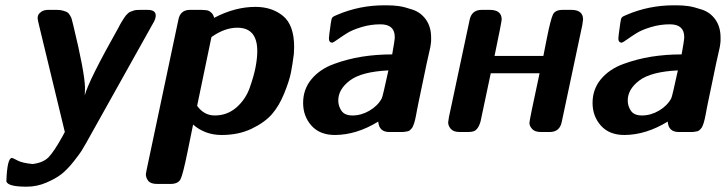

<svg xmlns="http://www.w3.org/2000/svg" viewBox="-20 -495 2722 720"><path d="M3.9 185.1Q6.8 97.2 24.9 97.2Q27.8 97.2 45.4 106.7Q63 116.2 102.1 120.1Q142.1 115.2 162.1 94.7Q182.1 74.2 213.9 17.1Q219.7 5.9 223.1 0L126 -401.9Q121.1 -421.9 121.1 -426.8Q121.1 -432.6 123.5 -438.7Q126 -444.8 135.5 -451.4Q145 -458 161.1 -458H192.9Q206.1 -458 216.1 -455.1Q226.1 -452.1 231.4 -449.5Q236.8 -446.8 241.5 -439Q246.1 -431.2 247.6 -428Q249 -424.8 251.5 -413.3Q253.9 -401.9 254.9 -399.9Q296.9 -227.1 298.8 -167L297.9 -137.2Q311 -190.4 426.8 -396Q427.7 -398.9 432.9 -407.5Q438 -416 439.5 -418.5Q440.9 -420.9 445.6 -428Q450.2 -435.1 452.1 -437Q454.1 -439 459 -444.1Q463.9 -449.2 468.5 -450.7Q473.1 -452.1 479 -454.6Q484.9 -457 491.9 -457.5Q499 -458 507.8 -458H533.2Q564 -458 564 -437Q564 -427.2 558.1 -415L303.2 41Q291 62 284.9 72Q278.8 82 255.4 111.6Q231.9 141.1 210.4 158Q189 174.8 153.6 189.9Q118.2 205.1 80.1 205.1Q8.8 205.1 3.9 185.1Z M526.9 158.2Q526.9 157.2 529.8 142.1L648.9 -420.9Q655.8 -458 692.9 -458H732.9Q734.9 -458 744.4 -457.5Q753.9 -457 759.5 -455.6Q765.1 -454.1 772.5 -447.5Q779.8 -440.9 783.2 -428.2Q861.3 -469.2 938 -469.2Q1000 -469.2 1041.5 -435.1Q1083 -400.9 1083 -318.8L1082 -293Q1077.1 -253.9 1071 -222.9Q1064.9 -191.9 1045.9 -145Q1026.9 -98.1 1000 -67.1Q973.1 -36.1 924.1 -12.5Q875 11.2 811 11.2Q749 11.2 704.1 -27.8Q695.3 14.2 683.1 75.2Q666 159.2 657 177Q647.9 194.8 619.1 194.8H569.8Q544.9 194.8 535.9 183.1Q526.9 171.4 526.9 158.2ZM719.2 -98.1Q745.1 -62 785.2 -62Q832 -62 866.5 -92Q900.9 -122.1 916.5 -166Q932.1 -210 938.5 -243.9Q944.8 -277.8 944.8 -303.2Q944.8 -391.1 870.1 -391.1Q822.3 -391.1 772.9 -356Z M1116.7 -108.9Q1116.7 -160.6 1148.2 -198.2Q1179.7 -235.8 1231.7 -254.9Q1283.7 -273.9 1337.6 -282.5Q1391.6 -291 1450.7 -291Q1460.4 -344.2 1460.4 -356Q1460.4 -403.8 1406.7 -403.8Q1369.6 -403.8 1335.2 -393.3Q1300.8 -382.8 1281.7 -370.8Q1262.7 -358.9 1246.6 -347.4Q1230.5 -335.9 1226.6 -335Q1213.4 -335 1213.4 -351.1Q1213.4 -357.9 1220.7 -409.2Q1222.7 -425.3 1226.6 -429.7Q1230.5 -434.1 1245.6 -439.9Q1328.6 -475.1 1420.4 -475.1H1430.7Q1453.6 -475.1 1475.1 -472.2Q1496.6 -469.2 1527.6 -458.7Q1558.6 -448.2 1577.6 -421.1Q1596.7 -394 1596.7 -354Q1596.7 -342.8 1596.7 -341.8Q1596.7 -340.8 1595.7 -332Q1594.7 -323.2 1593.8 -318.6Q1592.8 -314 1588.6 -295.4Q1584.5 -276.9 1580.1 -257.3Q1575.7 -237.8 1567.6 -197.5Q1559.6 -157.2 1549.3 -109.9Q1547.4 -100.1 1544.4 -85.4Q1541.5 -70.8 1540.5 -64.5Q1539.6 -58.1 1537.1 -48.1Q1534.7 -38.1 1533.2 -33.4Q1531.7 -28.8 1529.1 -22.5Q1526.4 -16.1 1523.9 -13.7Q1521.5 -11.2 1518.1 -7.6Q1514.6 -3.9 1510 -2.9Q1505.4 -2 1500 -1Q1494.6 0 1487.3 0H1439.5Q1401.4 0 1398.4 -39.1Q1317.4 10.7 1236.3 11.2Q1179.2 11.2 1147.9 -23.9Q1116.7 -59.1 1116.7 -108.9ZM1248.5 -118.2Q1248.5 -97.2 1260.5 -79.6Q1272.5 -62 1301.8 -62Q1335 -62 1365.7 -80.1Q1396.5 -98.1 1411.6 -126Q1415.5 -133.8 1436.5 -231Q1335.4 -226.1 1292 -193.1Q1248.5 -160.2 1248.5 -118.2Z M1660.6 -36.1Q1660.6 -38.1 1663.6 -56.2L1741.2 -420.9Q1749 -458 1786.6 -458Q1786.6 -458 1816.4 -458Q1861.3 -458 1861.3 -421.9Q1861.3 -414.1 1834.5 -285.2H2017.6Q2023.4 -312 2031.2 -354Q2045.4 -424.8 2054 -441.4Q2062.5 -458 2090.3 -458H2122.6Q2166.5 -458 2166.5 -421.9L2163.6 -400.9L2086.4 -37.1Q2078.6 0 2041.5 0H2008.3Q1985.4 0 1975.3 -11.5Q1965.3 -22.9 1965.3 -34.2Q1965.3 -43.9 2003.4 -220.2H1820.3Q1783.2 -44.4 1782.2 -40Q1772.5 -5.9 1753.4 -2Q1747.6 0 1735.4 0H1703.6Q1680.7 0 1670.7 -11.5Q1660.6 -22.9 1660.6 -36.1Z M2202.1 -108.9Q2202.1 -160.6 2233.6 -198.2Q2265.1 -235.8 2317.1 -254.9Q2369.1 -273.9 2423.1 -282.5Q2477.1 -291 2536.1 -291Q2545.9 -344.2 2545.9 -356Q2545.9 -403.8 2492.2 -403.8Q2455.1 -403.8 2420.7 -393.3Q2386.2 -382.8 2367.2 -370.8Q2348.1 -358.9 2332 -347.4Q2315.9 -335.9 2312 -335Q2298.8 -335 2298.8 -351.1Q2298.8 -357.9 2306.2 -409.2Q2308.1 -425.3 2312 -429.7Q2315.9 -434.1 2331.1 -439.9Q2414.1 -475.1 2505.9 -475.1H2516.1Q2539.1 -475.1 2560.5 -472.2Q2582 -469.2 2613 -458.7Q2644 -448.2 2663.1 -421.1Q2682.1 -394 2682.1 -354Q2682.1 -342.8 2682.1 -341.8Q2682.1 -340.8 2681.2 -332Q2680.2 -323.2 2679.2 -318.6Q2678.2 -314 2674.1 -295.4Q2669.9 -276.9 2665.5 -257.3Q2661.1 -237.8 2653.1 -197.5Q2645 -157.2 2634.8 -109.9Q2632.8 -100.1 2629.9 -85.4Q2627 -70.8 2626 -64.5Q2625 -58.1 2622.6 -48.1Q2620.1 -38.1 2618.7 -33.4Q2617.2 -28.8 2614.5 -22.5Q2611.8 -16.1 2609.4 -13.7Q2606.9 -11.2 2603.5 -7.6Q2600.1 -3.9 2595.5 -2.9Q2590.8 -2 2585.4 -1Q2580.1 0 2572.8 0H2524.9Q2486.8 0 2483.9 -39.1Q2402.8 10.7 2321.8 11.2Q2264.6 11.2 2233.4 -23.9Q2202.1 -59.1 2202.1 -108.9ZM2334 -118.2Q2334 -97.2 2345.9 -79.6Q2357.9 -62 2387.2 -62Q2420.4 -62 2451.2 -80.1Q2481.9 -98.1 2497.1 -126Q2501 -133.8 2522 -231Q2420.9 -226.1 2377.4 -193.1Q2334 -160.2 2334 -118.2Z"/></svg>

Font: CMU Sans Serif
Style: BoldOblique
Weight: 700
Italic angle: -12°
Version: Version 0.7.0